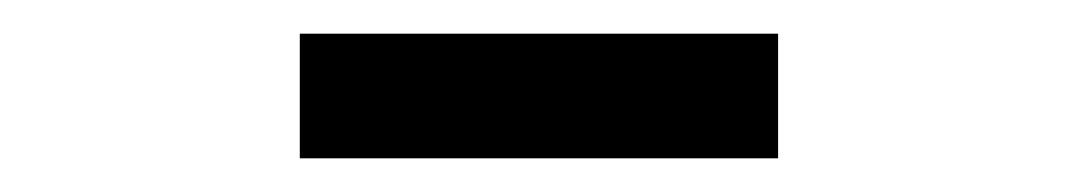

<svg xmlns="http://www.w3.org/2000/svg" viewBox="-20 -729 640 114"><path d="M158 -635H442V-709H158Z"/></svg>

Font: IBM Plex Thai Looped Text
Style: Regular
Weight: 450
Designer: Mike Abbink, Paul van der Laan, Pieter van Rosmalen, Ben Mitchell, Mark Frömberg
Foundry: Bold Monday
Version: Version 1.0